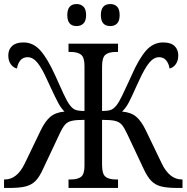

<svg xmlns="http://www.w3.org/2000/svg" viewBox="-20 -930 923 950"><path d="M0 -42H4Q64 -42 102 -120L181 -284Q203 -330 229 -352Q255 -374 299 -378Q282 -395 268.5 -420Q255 -445 228 -503L216 -529Q188 -592 165.5 -619.5Q143 -647 117 -647Q94 -647 81 -631.5Q68 -616 64 -591Q46 -595 33.5 -612Q21 -629 21 -656Q21 -685 40 -702.5Q59 -720 96 -720Q145 -720 180.5 -679.5Q216 -639 253 -557Q275 -507 294 -466.5Q313 -426 324 -412Q337 -394 351 -387.5Q365 -381 398 -381V-605Q398 -646 381 -659.5Q364 -673 329 -673H319V-714H564V-673H554Q518 -673 501.5 -659Q485 -645 485 -601V-381Q518 -381 531.5 -387.5Q545 -394 559 -412Q569 -425 585.5 -459Q602 -493 621 -535L631 -557Q667 -639 702.5 -679.5Q738 -720 787 -720Q825 -720 843.5 -702.5Q862 -685 862 -656Q862 -629 849.5 -612Q837 -595 819 -591Q815 -616 802 -631.5Q789 -647 767 -647Q741 -647 718 -619Q695 -591 667 -529L658 -510Q631 -449 617 -422.5Q603 -396 584 -378Q629 -374 654.5 -352Q680 -330 702 -284L781 -120Q819 -42 880 -42H883V0H858Q807 0 777.5 -7.5Q748 -15 728.5 -35Q709 -55 691 -94L609 -268Q594 -300 582 -313.5Q570 -327 549 -332Q528 -337 485 -337V-114Q485 -70 501.5 -56Q518 -42 554 -42H564V0H319V-42H329Q364 -42 381 -55Q398 -68 398 -109V-337Q356 -337 335 -332Q314 -327 302 -313.5Q290 -300 275 -268L193 -94Q175 -54 155.5 -34.5Q136 -15 106.5 -7.5Q77 0 25 0H0ZM313 -855Q313 -910 359 -910Q380 -910 393 -897Q406 -884 406 -855Q406 -827 393 -814Q380 -801 359 -801Q313 -801 313 -855ZM479 -855Q479 -910 526 -910Q547 -910 559.5 -897Q572 -884 572 -855Q572 -827 559.5 -814Q547 -801 526 -801Q479 -801 479 -855Z"/></svg>

Font: Noto Serif Narrow
Style: Regular
Weight: 400
Width: 4
Designer: Monotype Design Team
Foundry: Monotype Imaging Inc.
Version: Version 1.001